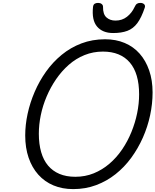

<svg xmlns="http://www.w3.org/2000/svg" viewBox="-20 -1286 1073 1325"><path d="M485 19Q410 19 349 -6.5Q288 -32 244.5 -80.5Q201 -129 177.5 -197.5Q154 -266 154 -351Q154 -424 170.5 -500.5Q187 -577 219 -651.5Q251 -726 297.5 -791.5Q344 -857 405.5 -907.5Q467 -958 542 -986.5Q617 -1015 705 -1015Q780 -1015 840.5 -989.5Q901 -964 943.5 -916Q986 -868 1009.5 -800Q1033 -732 1033 -648Q1033 -570 1016 -490.5Q999 -411 966 -336.5Q933 -262 886 -197.5Q839 -133 778 -84.5Q717 -36 643.5 -8.5Q570 19 485 19ZM500 -66Q568 -66 627 -90Q686 -114 735.5 -156.5Q785 -199 823 -255Q861 -311 887 -375Q913 -439 926.5 -505Q940 -571 940 -635Q940 -707 924 -762Q908 -817 876 -854.5Q844 -892 797.5 -911Q751 -930 690 -930Q623 -930 563.5 -906Q504 -882 455 -839Q406 -796 367.5 -740Q329 -684 302 -620.5Q275 -557 261.5 -491.5Q248 -426 248 -363Q248 -292 264 -236.5Q280 -181 311.5 -143.5Q343 -106 390 -86Q437 -66 500 -66ZM761 -1058Q688 -1058 650 -1102.5Q612 -1147 622 -1239Q624 -1254 633 -1260Q642 -1266 657 -1266Q672 -1266 681.5 -1258.5Q691 -1251 691 -1239Q690 -1188 714.5 -1166Q739 -1144 777 -1144Q823 -1144 856.5 -1170.5Q890 -1197 908 -1236Q916 -1254 925 -1260Q934 -1266 948 -1266Q965 -1266 974.5 -1257Q984 -1248 979 -1233Q956 -1164 927.5 -1126Q899 -1088 858.5 -1073Q818 -1058 761 -1058Z"/></svg>

Font: Playwrite US Trad
Style: Regular
Weight: 400
Designer: Veronika Burian, José Scaglione
Foundry: TypeTogether
Version: Version 1.002